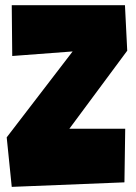

<svg xmlns="http://www.w3.org/2000/svg" viewBox="-20 -732 527 742"><path d="M471.7 -536.1 248 -234.4H463.9L460.9 -27.3L25.4 -9.8L5.9 -201.2L260.7 -533.2L27.3 -515.6L25.4 -711.9H462.9Z"/></svg>

Font: Luckiest Guy
Style: Regular
Weight: 400
Designer: Astigmatic (AOETI)
Foundry: Astigmatic (AOETI)
Version: Version 1.000